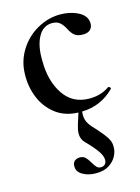

<svg xmlns="http://www.w3.org/2000/svg" viewBox="-105 -460 578 795"><g transform="rotate(-15 183.5 -62.0)"><path d="M348 -57Q351 -57 354.5 -53.5Q358 -50 356 -47Q299 11 217 13Q216 18 216 28Q216 49 226.5 65.5Q237 82 259 104Q283 131 294.5 149.5Q306 168 305 187Q306 206 295.5 226.5Q285 247 263 261Q241 275 207 275Q174 275 150 261Q126 247 127 224Q126 210 135 202Q144 194 158 194Q173 194 182 203Q191 212 200 228Q209 243 215.5 249.5Q222 256 233 256Q244 256 250.5 249Q257 242 257 230Q257 213 240.5 190Q224 167 195 138Q179 122 179 98Q179 83 186 60L201 13Q142 11 102.5 -20.5Q63 -52 44.5 -99.5Q26 -147 28 -198Q29 -254 58.5 -300.5Q88 -347 135 -373Q182 -399 232 -399Q276 -399 310.5 -381Q345 -363 345 -330Q345 -314 334.5 -304Q324 -294 303 -294Q279 -294 266.5 -305Q254 -316 245 -335Q236 -352 224 -362.5Q212 -373 191 -373Q152 -373 131 -334Q110 -295 112 -232Q112 -146 150.5 -88.5Q189 -31 261 -31Q311 -31 347 -57Z"/></g></svg>

Font: Cormorant Upright SemiBold
Style: Regular
Weight: 600
Designer: Christian Thalmann (Catharsis Fonts)
Foundry: Catharsis Fonts
Version: Version 3.302